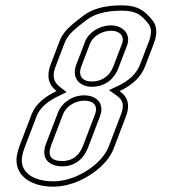

<svg xmlns="http://www.w3.org/2000/svg" viewBox="-20 -693 647 719"><path d="M405.8 -137 452 -258C467.6 -298.7 459.5 -330 427.9 -352C476.6 -374.7 508.3 -405.3 523.1 -444L556 -530C570 -566.7 568.2 -595.8 550.6 -617.5C522.3 -652.5 496.1 -673 435.6 -673C374.8 -673 327.8 -660.7 294.6 -636C261.4 -611.3 239.2 -592.5 228 -579.5C216.8 -566.5 208.8 -553.7 203.9 -541L169.5 -451C153.5 -409 160.9 -376 191.7 -352C149.1 -331.5 113.6 -304.6 98.4 -265L53.7 -148C48.9 -135.3 45.4 -123 43.3 -111C30.8 -38.7 92.8 6 178.6 6C212 6 245.8 -1.8 280.1 -17.5C337.2 -43.6 386.8 -87.4 405.8 -137ZM396.8 -578C428 -578 447.5 -556.9 437.2 -530L404.3 -444C393.1 -414.5 368.6 -388 322.9 -388C286 -388 272.1 -412.1 284.3 -444L317.2 -530C326.4 -554 359.1 -578 396.8 -578ZM296.7 -316C331.8 -316 347.6 -295.5 335.9 -265L291.2 -148C280.1 -118.9 258.8 -90 212.8 -90C169.2 -90 157.5 -112 171.2 -148L215.9 -265C225.8 -290.9 256.4 -316 296.7 -316ZM387.1 -144.1C370.8 -101.5 325.6 -60.2 271.8 -35.7C239.7 -21 208.8 -14 178.6 -14C166.6 -14 155.2 -15 144.6 -16.8C85.1 -26.9 54.8 -60.2 63 -107.6C64.9 -118.2 68 -129.3 72.4 -140.9L117.1 -257.9C129.5 -290.2 159.6 -314.3 200.4 -334L229.4 -348L204 -367.8C180.5 -386.1 174.4 -407.7 188.2 -443.9L222.6 -533.9C226.4 -543.8 233.1 -554.8 243.1 -566.4C252.3 -577 273.9 -595.7 306.5 -620C334.9 -641 377.3 -653 435.6 -653C490.3 -653 508.6 -637.6 535.1 -604.9C546.8 -590.5 549.9 -570.3 537.3 -537.1L504.4 -451.1C491.9 -418.4 465 -391.3 419.5 -370.1L388 -355.5L416.5 -335.6C440.3 -319 446.5 -299.5 433.3 -265.1ZM396.8 -598C351.4 -598 311.3 -570.5 298.5 -537.1L265.7 -451.1C262.1 -441.9 260.1 -432.7 260 -423.5C259.7 -389.8 287.2 -368 322.9 -368C377.9 -368 409.6 -401.8 423 -436.9L455.9 -522.9C458.5 -529.7 459.9 -536.7 460 -543.6C460.2 -578.1 429 -598 396.8 -598ZM296.7 -336C248.1 -336 210.3 -306.2 197.3 -272.1L152.5 -155.1C148.4 -144.3 145.8 -133.7 145.8 -123.1C145.6 -87.7 175.9 -70 212.8 -70C269.5 -70 297.4 -108.1 309.9 -140.9L354.6 -257.9C357.8 -266.2 359.6 -274.5 359.7 -282.8C360.2 -317.4 330.1 -336 296.7 -336Z"/></svg>

Font: Din Kursivschrift
Style: BreitGhost
Weight: 400
Version: Version 1.089